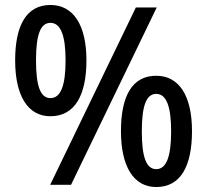

<svg xmlns="http://www.w3.org/2000/svg" viewBox="-20 -744 834 773"><path d="M183 -724C87 -724 41 -643 41 -501C41 -360 91 -276 183 -276C280 -276 328 -359 328 -501C328 -642 276 -724 183 -724ZM611 -714H527L182 0H266ZM183 -652C224 -652 244 -602 244 -501C244 -398 224 -349 183 -349C142 -349 125 -399 125 -501C125 -602 142 -652 183 -652ZM609 -439C513 -439 467 -359 467 -216C467 -75 517 9 609 9C706 9 753 -73 753 -216C753 -357 702 -439 609 -439ZM609 -366C650 -366 669 -315 669 -215C669 -114 650 -63 609 -63C568 -63 551 -114 551 -215C551 -316 568 -366 609 -366Z"/></svg>

Font: Noto Sans Arabic UI SmCn Md
Style: Regular
Weight: 500
Width: 4
Designer: Monotype Design Team, Nadine Chahine and Nizar Qandah
Foundry: Monotype Imaging Inc.
Version: Version 2.010